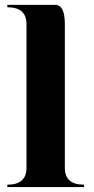

<svg xmlns="http://www.w3.org/2000/svg" viewBox="-20 -762 382 782"><path d="M244.1 -664.1V-78.1Q244.1 -9.8 322.3 -9.8V0H9.8V-9.8Q87.9 -9.8 87.9 -78.1V-664.1Q87.9 -732.4 9.8 -732.4V-742.2H205.1Q244.1 -742.2 244.1 -664.1Z"/></svg>

Font: spinwerad
Style: Bold
Weight: 700
Width: 7
Version: Version 0.3